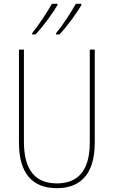

<svg xmlns="http://www.w3.org/2000/svg" viewBox="-20 -973 594 1003"><path d="M405 -946V-953H376C355 -915 308 -841 273 -800V-793H290C330 -833 385 -911 405 -946ZM280 -946V-953H251C230 -915 184 -844 148 -800V-793H165C205 -833 260 -911 280 -946ZM475 -228V-714H449V-228C449 -72 379 -15 277 -15C169 -15 105 -79 105 -232V-714H79V-228C79 -66 150 10 277 10C390 10 475 -52 475 -228Z"/></svg>

Font: Noto Sans Lao Condensed Thin
Style: Regular
Weight: 100
Width: 3
Designer: Monotype Design Team
Foundry: Monotype Imaging Inc.
Version: Version 2.003